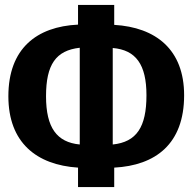

<svg xmlns="http://www.w3.org/2000/svg" viewBox="-20 -760 783 780"><path d="M728 -373C728 -559 613 -649 444 -659V-740H297V-660C129 -652 14 -563 14 -369C14 -181 128 -90 297 -79V0H444V-79C612 -88 728 -175 728 -373ZM167 -369C167 -498 207 -555 304 -566V-173C211 -182 167 -241 167 -369ZM438 -173V-565C532 -557 575 -498 575 -373C575 -244 535 -183 438 -173Z"/></svg>

Font: Glow Sans TC Compressed
Style: Bold
Weight: 700
Width: 2
Designer: Ryoko NISHIZUKA (kana, bopomofo & ideographs); Paul D. Hunt (Latin, Greek & Cyrillic); Sandoll Communications, Soo-young
Version: Version 0.93